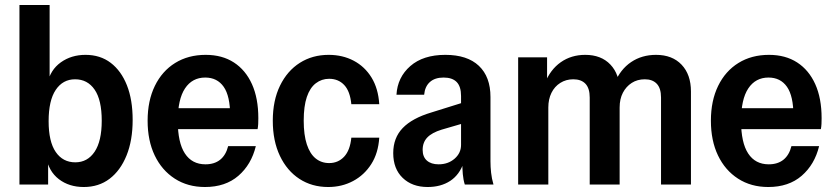

<svg xmlns="http://www.w3.org/2000/svg" viewBox="-20 -740 3341 770"><path d="M316 10Q257 10 216 -21.5Q175 -53 165 -111L173 -113V0H58V-720H179V-403L170 -405Q182 -460 224 -490Q266 -520 323 -520Q382 -520 424 -488Q466 -456 489 -398Q512 -340 512 -259Q512 -177 487.5 -116.5Q463 -56 419.5 -23Q376 10 316 10ZM282 -89Q331 -89 359.5 -131.5Q388 -174 388 -256Q388 -339 359.5 -380.5Q331 -422 281 -422Q232 -422 203.5 -379.5Q175 -337 175 -254Q175 -172 203.5 -130.5Q232 -89 282 -89Z M802 10Q733 10 681 -23.5Q629 -57 600.5 -116.5Q572 -176 572 -256Q572 -336 601 -395.5Q630 -455 682.5 -487.5Q735 -520 805 -520Q871 -520 918 -489.5Q965 -459 990.5 -402.5Q1016 -346 1016 -266Q1016 -254 1015.5 -243Q1015 -232 1013 -222H647V-306H930L903 -276Q903 -355 877 -392Q851 -429 803 -429Q751 -429 722 -385.5Q693 -342 693 -255Q693 -168 721.5 -124.5Q750 -81 804 -81Q840 -81 863 -99.5Q886 -118 895 -154H1006Q988 -80 936 -35Q884 10 802 10Z M1296 10Q1231 10 1181 -22.5Q1131 -55 1102.5 -115Q1074 -175 1074 -256Q1074 -337 1103 -396.5Q1132 -456 1182.5 -488Q1233 -520 1298 -520Q1354 -520 1398.5 -496.5Q1443 -473 1470 -429Q1497 -385 1501 -322H1389Q1384 -374 1360.5 -399Q1337 -424 1300 -424Q1270 -424 1246.5 -406Q1223 -388 1210.5 -351Q1198 -314 1198 -256Q1198 -199 1210.5 -161Q1223 -123 1246 -104.5Q1269 -86 1300 -86Q1336 -86 1360 -111.5Q1384 -137 1389 -188H1501Q1497 -126 1469 -82Q1441 -38 1396 -14Q1351 10 1296 10Z M1844 0Q1838 -19 1836 -42Q1834 -65 1834 -93H1829V-355Q1829 -393 1811.5 -411Q1794 -429 1759 -429Q1724 -429 1704 -411Q1684 -393 1681 -360H1570Q1574 -430 1625.5 -475Q1677 -520 1766 -520Q1854 -520 1900.5 -476Q1947 -432 1947 -351V-93Q1947 -71 1949.5 -47.5Q1952 -24 1959 0ZM1695 10Q1633 10 1595 -26.5Q1557 -63 1557 -126Q1557 -187 1595 -226.5Q1633 -266 1710 -289L1854 -334V-250L1751 -220Q1712 -208 1693.5 -188.5Q1675 -169 1675 -139Q1675 -111 1692 -96Q1709 -81 1739 -81Q1777 -81 1803 -103.5Q1829 -126 1829 -159L1840 -89Q1823 -39 1785.5 -14.5Q1748 10 1695 10Z M2058 0V-510H2174V-402H2179V0ZM2345 0V-349Q2345 -386 2328 -404Q2311 -422 2279 -422Q2250 -422 2227 -407.5Q2204 -393 2191.5 -367.5Q2179 -342 2179 -309L2165 -406Q2187 -461 2229 -490.5Q2271 -520 2327 -520Q2391 -520 2428 -481Q2465 -442 2465 -376V0ZM2631 0V-349Q2631 -386 2614 -404Q2597 -422 2566 -422Q2536 -422 2513.5 -407.5Q2491 -393 2478 -368Q2465 -343 2465 -309L2445 -407Q2468 -462 2511 -491Q2554 -520 2611 -520Q2676 -520 2713.5 -480.5Q2751 -441 2751 -373V0Z M3061 10Q2992 10 2940 -23.5Q2888 -57 2859.5 -116.5Q2831 -176 2831 -256Q2831 -336 2860 -395.5Q2889 -455 2941.5 -487.5Q2994 -520 3064 -520Q3130 -520 3177 -489.5Q3224 -459 3249.5 -402.5Q3275 -346 3275 -266Q3275 -254 3274.5 -243Q3274 -232 3272 -222H2906V-306H3189L3162 -276Q3162 -355 3136 -392Q3110 -429 3062 -429Q3010 -429 2981 -385.5Q2952 -342 2952 -255Q2952 -168 2980.5 -124.5Q3009 -81 3063 -81Q3099 -81 3122 -99.5Q3145 -118 3154 -154H3265Q3247 -80 3195 -35Q3143 10 3061 10Z"/></svg>

Font: Instrument Sans SemiCondensed SemiBold
Style: Regular
Weight: 600
Width: 4
Designer: Rodrigo Fuenzalida
Foundry: fragTYPE
Version: Version 1.000;gftools[0.9.28]